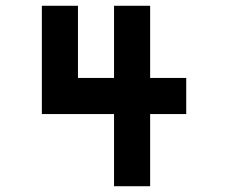

<svg xmlns="http://www.w3.org/2000/svg" viewBox="-20 -645 790 665"><path d="M375 0V-250H125V-625H250V-375H375V-625H500V-375H625V-250H500V0Z"/></svg>

Font: Silkscreen
Style: Regular
Weight: 400
Designer: Jason Kottke
Foundry: Jason Kottke
Version: Version 1.001; ttfautohint (v1.8.4.7-5d5b)